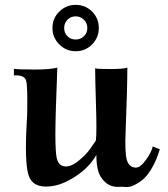

<svg xmlns="http://www.w3.org/2000/svg" viewBox="-20 -751 688 787"><path d="M385 -636Q385 -597 357.5 -569Q330 -541 290 -541Q251 -541 223 -569Q195 -597 195 -636Q195 -676 223 -703.5Q251 -731 290 -731Q330 -731 357.5 -703.5Q385 -676 385 -636ZM324 -602.5Q338 -616 338 -636Q338 -656 324 -670Q310 -684 290 -684Q270 -684 256.5 -670Q243 -656 243 -636Q243 -616 256.5 -602.5Q270 -589 290 -589Q310 -589 324 -602.5ZM635 -139Q621 -93 602 -61Q583 -29 565 -14.5Q547 0 528.5 8.5Q510 17 495.5 15.5Q481 14 469 15Q464 15 462 15Q421 15 396 -22Q375 -50 375 -116Q346 -65 289.5 -28Q233 9 184 13Q113 20 96.5 -34.5Q80 -89 90 -255Q92 -269 92 -339Q92 -409 86 -424Q77 -444 37 -442V-469Q53 -466 120.5 -466Q188 -466 215 -474Q207 -270 207 -202Q207 -128 212.5 -103Q218 -78 236 -71Q263 -62 297 -88Q331 -114 352 -144L373 -175Q377 -209 373.5 -318.5Q370 -428 370 -471Q379 -468 433.5 -468Q488 -468 502 -474Q502 -391 495 -214Q491 -125 500 -95Q509 -65 536 -64Q555 -63 578.5 -96Q602 -129 606 -151Z"/></svg>

Font: GFS Artemisia
Style: Bold
Weight: 700
Designer: Designed by Takis Katsoulidis.
Foundry: Designed by Takis Katsoulidis.
Version: Version 1.0